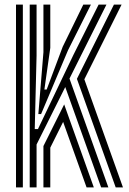

<svg xmlns="http://www.w3.org/2000/svg" viewBox="-20 -820 565 840"><path d="M110 0V-800H140V-577L132 -255.2H146L301 -579.5L411.5 -800H445.8L284 -476.2L454.2 0H422.5L265.5 -439.2L140 -187.8V0ZM170 0V-181L260.8 -363.2L390.5 0H358.8L256.2 -286.8L200 -174V0ZM50 0V-800H80V0ZM486.2 0 316.5 -475 478.5 -800H512L349 -473L518 0ZM147.8 -321 170 -591.5V-800H200V-610.8L174.2 -428.2H184.2L254.2 -615.2L344.5 -800H377.8L277.5 -600L159.8 -321Z"/></svg>

Font: Big Shoulders Inline Text Thin Black
Style: Regular
Weight: 900
Version: Version 2.002